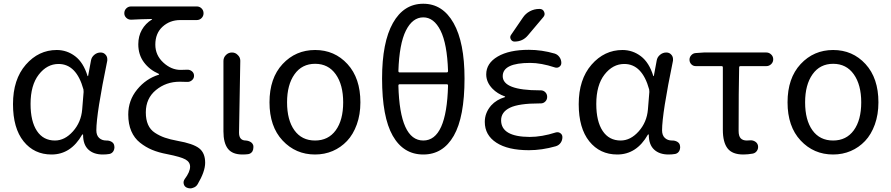

<svg xmlns="http://www.w3.org/2000/svg" viewBox="-20 -829 4856 1046"><path d="M260.7 12.7Q166 12.7 108.4 -59.1Q50.8 -130.9 50.8 -261.7Q50.8 -396.5 120.6 -476.6Q190.4 -556.6 289.1 -556.6Q344.7 -556.6 389.6 -522.5Q434.6 -488.3 457 -415Q457 -414.1 458.5 -414.1Q460 -414.1 460 -415L475.6 -499Q478.5 -517.6 493.7 -530.3Q508.8 -543 528.3 -543Q545.9 -543 556.6 -529.3Q564.5 -519.5 564.5 -506.8Q564.5 -502.9 564.5 -499Q504.9 -210 504.9 -119.1Q504.9 -91.8 520 -77.6Q535.2 -63.5 558.6 -63.5Q560.5 -63.5 561.5 -63.5Q576.2 -63.5 588.4 -56.2Q600.6 -48.8 602.5 -35.2Q603.5 -31.2 603.5 -26.4Q603.5 -16.6 598.6 -6.8Q590.8 6.8 576.2 9.8Q559.6 12.7 540 12.7Q490.2 12.7 461.4 -14.2Q432.6 -41 432.6 -94.7Q432.6 -96.7 430.7 -96.7Q428.7 -96.7 427.7 -95.7Q366.2 12.7 260.7 12.7ZM279.3 -63.5Q333 -63.5 377.4 -113.3Q421.9 -163.1 427.7 -232.4L435.5 -328.1Q435.5 -335 434.6 -341.8Q396.5 -480.5 298.8 -480.5Q236.3 -480.5 191.4 -422.9Q146.5 -365.2 146.5 -262.7Q146.5 -168 181.2 -115.7Q215.8 -63.5 279.3 -63.5Z M1056.6 174.8Q1047.9 189.5 1031.2 194.3Q1024.4 197.3 1016.6 197.3Q1007.8 197.3 998 193.4Q984.4 187.5 981 173.3Q977.5 159.2 986.3 146.5Q1015.6 107.4 1015.6 79.1Q1015.6 53.7 990.2 39.6Q964.8 25.4 890.6 10.7Q843.8 2 808.6 -12.7Q773.4 -27.3 742.7 -51.8Q711.9 -76.2 695.3 -114.7Q678.7 -153.3 678.7 -205.1Q678.7 -282.2 727.1 -341.3Q775.4 -400.4 844.7 -421.9Q846.7 -421.9 846.7 -423.8Q846.7 -425.8 844.7 -426.8Q793.9 -449.2 763.7 -490.2Q733.4 -531.2 733.4 -587.9Q733.4 -631.8 752.9 -666.5Q772.5 -701.2 807.6 -722.7Q808.6 -722.7 808.6 -724.1Q808.6 -725.6 806.6 -725.6Q745.1 -724.6 694.3 -721.7Q678.7 -721.7 668 -731.9Q657.2 -742.2 657.2 -756.8Q657.2 -772.5 668 -783.2Q678.7 -793.9 694.3 -793.9H1051.8Q1067.4 -793.9 1078.1 -783.2Q1088.9 -772.5 1088.9 -756.8Q1088.9 -741.2 1078.1 -730.5Q1067.4 -719.7 1051.8 -719.7H961.9Q905.3 -719.7 865.7 -683.6Q826.2 -647.5 826.2 -585.9Q826.2 -528.3 869.6 -488.3Q913.1 -448.2 963.9 -448.2Q985.4 -448.2 999 -449.2Q1013.7 -450.2 1025.4 -440.9Q1037.1 -431.6 1037.1 -416Q1037.1 -401.4 1025.4 -391.6Q1013.7 -381.8 999 -382.8Q982.4 -383.8 959 -383.8Q884.8 -383.8 829.6 -338.4Q774.4 -293 774.4 -216.8Q774.4 -177.7 786.6 -149.9Q798.8 -122.1 824.2 -105.5Q849.6 -88.9 877.9 -79.1Q906.2 -69.3 948.2 -61.5Q1031.2 -46.9 1064.5 -21.5Q1097.7 3.9 1097.7 57.6Q1097.7 105.5 1056.6 174.8Z M1300.8 12.7Q1246.1 12.7 1221.7 -18.6Q1197.3 -49.8 1197.3 -113.3V-497.1Q1197.3 -515.6 1210.9 -529.3Q1224.6 -543 1243.7 -543Q1262.7 -543 1275.4 -529.3Q1289.1 -516.6 1289.1 -498L1282.2 -106.4Q1282.2 -63.5 1319.3 -63.5Q1334 -62.5 1345.7 -55.2Q1357.4 -47.9 1360.4 -34.2Q1360.4 -30.3 1360.4 -25.4Q1360.4 -14.6 1355.5 -4.9Q1347.7 7.8 1333 10.7Q1318.4 12.7 1300.8 12.7Z M1696.3 12.7Q1590.8 12.7 1519.5 -63.5Q1448.2 -139.6 1448.2 -271.5Q1448.2 -403.3 1519.5 -480Q1590.8 -556.6 1696.8 -556.6Q1802.7 -556.6 1873 -480Q1943.4 -403.3 1943.4 -271.5Q1943.4 -205.1 1923.8 -150.9Q1904.3 -96.7 1870.6 -61Q1836.9 -25.4 1792.5 -6.3Q1748 12.7 1696.3 12.7ZM1849.6 -271.5Q1849.6 -367.2 1809.1 -424.3Q1768.6 -481.4 1696.8 -481.4Q1625 -481.4 1584.5 -424.3Q1543.9 -367.2 1543.9 -271.5Q1543.9 -174.8 1584 -119.1Q1624 -63.5 1696.3 -63.5Q1768.6 -63.5 1809.1 -119.1Q1849.6 -174.8 1849.6 -271.5Z M2420.9 -362.3Q2420.9 -370.1 2414.1 -370.1H2157.2Q2150.4 -370.1 2150.4 -362.3Q2158.2 -63.5 2286.1 -63.5Q2413.1 -63.5 2420.9 -362.3ZM2150.4 -442.4Q2150.4 -434.6 2157.2 -434.6H2414.1Q2420.9 -434.6 2420.9 -442.4Q2416 -590.8 2379.9 -662.6Q2343.8 -734.4 2286.1 -734.4Q2227.5 -734.4 2191.4 -662.6Q2155.3 -590.8 2150.4 -442.4ZM2286.1 -808.6Q2391.6 -808.6 2451.2 -703.1Q2510.7 -597.7 2510.7 -401.4Q2510.7 -191.4 2452.1 -89.4Q2393.6 12.7 2286.1 12.7Q2177.7 12.7 2119.6 -89.4Q2061.5 -191.4 2061.5 -401.4Q2061.5 -598.6 2120.6 -703.6Q2179.7 -808.6 2286.1 -808.6Z M2828.1 -732.4Q2842.8 -754.9 2866.7 -767.6Q2890.6 -780.3 2918 -780.3H2919.9Q2937.5 -780.3 2944.3 -764.6Q2951.2 -749 2940.4 -736.3L2856.4 -636.7Q2828.1 -602.5 2783.2 -602.5Q2769.5 -602.5 2762.7 -615.2Q2755.9 -627.9 2764.6 -639.6ZM2710 -173.8Q2710 -84 2865.2 -83Q2931.6 -83 3007.8 -107.4Q3021.5 -111.3 3032.7 -103.5Q3043.9 -95.7 3043.9 -82Q3043.9 -64.5 3034.2 -50.8Q3024.4 -37.1 3007.8 -32.2Q2932.6 -10.7 2861.3 -10.7Q2747.1 -10.7 2684.1 -51.8Q2621.1 -92.8 2621.1 -165Q2621.1 -214.8 2656.2 -254.9Q2684.6 -286.1 2730.5 -299.8Q2731.4 -299.8 2731.9 -301.8Q2732.4 -303.7 2730.5 -303.7Q2689.5 -318.4 2663.1 -345.7Q2628.9 -380.9 2628.9 -423.8Q2628.9 -484.4 2691.4 -521Q2753.9 -557.6 2861.3 -557.6Q2931.6 -557.6 3002 -537.1Q3017.6 -532.2 3027.8 -518.1Q3038.1 -503.9 3038.1 -486.3Q3038.1 -472.7 3026.9 -464.8Q3015.6 -457 3002 -461.9Q2927.7 -486.3 2868.2 -486.3Q2718.8 -486.3 2718.8 -414.1Q2718.8 -336.9 2919.9 -336.9H2925.8Q2940.4 -336.9 2950.7 -326.7Q2960.9 -316.4 2960.9 -301.3Q2960.9 -286.1 2950.7 -275.9Q2940.4 -265.6 2925.8 -265.6H2919.9Q2806.6 -265.6 2758.3 -242.2Q2710 -218.8 2710 -173.8Z M3342.8 12.7Q3248 12.7 3190.4 -59.1Q3132.8 -130.9 3132.8 -261.7Q3132.8 -396.5 3202.6 -476.6Q3272.5 -556.6 3371.1 -556.6Q3426.8 -556.6 3471.7 -522.5Q3516.6 -488.3 3539.1 -415Q3539.1 -414.1 3540.5 -414.1Q3542 -414.1 3542 -415L3557.6 -499Q3560.5 -517.6 3575.7 -530.3Q3590.8 -543 3610.4 -543Q3627.9 -543 3638.7 -529.3Q3646.5 -519.5 3646.5 -506.8Q3646.5 -502.9 3646.5 -499Q3586.9 -210 3586.9 -119.1Q3586.9 -91.8 3602.1 -77.6Q3617.2 -63.5 3640.6 -63.5Q3642.6 -63.5 3643.6 -63.5Q3658.2 -63.5 3670.4 -56.2Q3682.6 -48.8 3684.6 -35.2Q3685.5 -31.2 3685.5 -26.4Q3685.5 -16.6 3680.7 -6.8Q3672.9 6.8 3658.2 9.8Q3641.6 12.7 3622.1 12.7Q3572.3 12.7 3543.5 -14.2Q3514.6 -41 3514.6 -94.7Q3514.6 -96.7 3512.7 -96.7Q3510.7 -96.7 3509.8 -95.7Q3448.2 12.7 3342.8 12.7ZM3361.3 -63.5Q3415 -63.5 3459.5 -113.3Q3503.9 -163.1 3509.8 -232.4L3517.6 -328.1Q3517.6 -335 3516.6 -341.8Q3478.5 -480.5 3380.9 -480.5Q3318.4 -480.5 3273.4 -422.9Q3228.5 -365.2 3228.5 -262.7Q3228.5 -168 3263.2 -115.7Q3297.9 -63.5 3361.3 -63.5Z M4029.3 12.7Q3969.7 12.7 3943.8 -20.5Q3918 -53.7 3918 -122.1V-461.9Q3918 -468.8 3911.1 -468.8H3770.5Q3755.9 -468.8 3746.1 -479Q3736.3 -489.3 3736.3 -503.9Q3736.3 -517.6 3746.1 -528.3Q3755.9 -539.1 3770.5 -540L3814.5 -543H4155.3Q4169.9 -543 4181.2 -532.2Q4192.4 -521.5 4192.4 -505.9Q4192.4 -490.2 4181.2 -479.5Q4169.9 -468.8 4155.3 -468.8H4014.6Q4006.8 -468.8 4006.8 -461.9Q4003.9 -340.8 4003.9 -116.2Q4003.9 -87.9 4015.1 -75.7Q4026.4 -63.5 4048.8 -63.5Q4057.6 -63.5 4067.4 -64.5Q4082 -65.4 4094.2 -57.6Q4106.4 -49.8 4109.4 -36.1Q4112.3 -20.5 4104 -7.8Q4095.7 4.9 4081.1 7.8Q4054.7 12.7 4029.3 12.7Z M4518.6 12.7Q4413.1 12.7 4341.8 -63.5Q4270.5 -139.6 4270.5 -271.5Q4270.5 -403.3 4341.8 -480Q4413.1 -556.6 4519 -556.6Q4625 -556.6 4695.3 -480Q4765.6 -403.3 4765.6 -271.5Q4765.6 -205.1 4746.1 -150.9Q4726.6 -96.7 4692.9 -61Q4659.2 -25.4 4614.7 -6.3Q4570.3 12.7 4518.6 12.7ZM4671.9 -271.5Q4671.9 -367.2 4631.3 -424.3Q4590.8 -481.4 4519 -481.4Q4447.3 -481.4 4406.7 -424.3Q4366.2 -367.2 4366.2 -271.5Q4366.2 -174.8 4406.2 -119.1Q4446.3 -63.5 4518.6 -63.5Q4590.8 -63.5 4631.3 -119.1Q4671.9 -174.8 4671.9 -271.5Z"/></svg>

Font: Gen Jyuu Gothic Regular
Style: Regular
Weight: 400
Designer: [Source Han Sans]
Ryoko NISHIZUKA  (kana & ideographs); Paul D. Hunt (Latin, Greek & Cyrillic); Wenlong ZHANG  (bopomofo
Version: Version 1.002.20150607